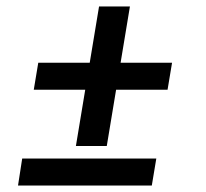

<svg xmlns="http://www.w3.org/2000/svg" viewBox="-20 -577 640 597"><path d="M216 -123 245 -298H85L99 -382H259L288 -557H384L355 -382H515L501 -298H341L312 -123ZM36 0 49 -84H466L452 0Z"/></svg>

Font: Iosevka Slab MdExObl
Style: Regular
Weight: 500
Width: 7
Italic angle: -9°
Monospace: yes
Designer: Belleve Invis
Foundry: Belleve Invis
Version: Version 11.1.1; ttfautohint (v1.8.3)